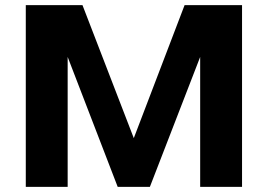

<svg xmlns="http://www.w3.org/2000/svg" viewBox="-20 -732 1049 752"><path d="M245 0H81V-712H303L504 -191L703 -712H928V0H764V-509L567 0H441L245 -509Z"/></svg>

Font: Metropolitano
Style: Bold
Weight: 700
Designer: Fonts by Alex Slobzheninov & Chris M. Simpson / Changes by Cristiano Sobral
Foundry: Fonts by Alex Slobzheninov & Chris M. Simpson / Changes by Cristiano Sobral
Version: Version 1.00;August 30, 2020;FontCreator 13.0.0.2681 64-bit